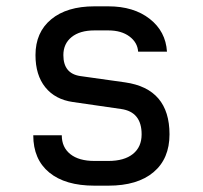

<svg xmlns="http://www.w3.org/2000/svg" viewBox="-20 -578 640 606"><path d="M278 8Q186 8 135.5 -33.5Q85 -75 85 -151H175Q175 -113 202 -91.5Q229 -70 278 -70H322Q372 -70 399.5 -92Q427 -114 427 -154Q427 -225 362 -234L210 -256Q154 -264 123 -302.5Q92 -341 92 -404Q92 -476 141.5 -517Q191 -558 278 -558H322Q402 -558 452.5 -518.5Q503 -479 507 -415H416Q414 -444 388.5 -463Q363 -482 322 -482H278Q232 -482 206 -461Q180 -440 180 -404Q180 -346 233 -338L375 -318Q515 -298 515 -154Q515 -77 464.5 -34.5Q414 8 322 8Z"/></svg>

Font: JetBrainsMonoNL NF
Style: Regular
Weight: 400
Designer: Philipp Nurullin, Konstantin Bulenkov
Foundry: JetBrains
Version: Version 2.304; ttfautohint (v1.8.4.7-5d5b);Nerd Fonts 3.2.1